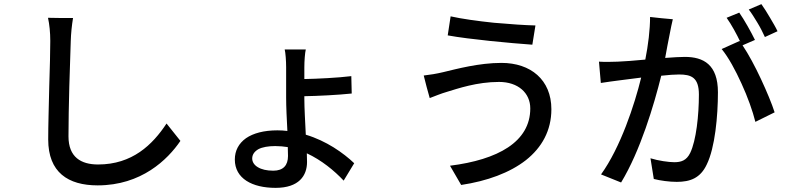

<svg xmlns="http://www.w3.org/2000/svg" viewBox="-20 -855 3800 928"><path d="M218 -436C216 -345 213 -249 213 -181C213 -22 309 41 452 41C663 41 790 -83 852 -174L785 -258C717 -155 619 -60 454 -60C372 -60 311 -95 311 -196C311 -329 318 -551 322 -657C323 -692 327 -732 333 -768H273L212 -769C219 -737 223 -698 223 -657C223 -611 221 -526 218 -436Z M1226 -47C1209 -57 1199 -72 1199 -89C1199 -108 1210 -123 1229 -134C1248 -144 1277 -149 1310 -149C1331 -149 1352 -147 1371 -144L1372 -101C1372 -56 1349 -30 1301 -30C1269 -30 1244 -36 1226 -47ZM1169 -187C1134 -162 1115 -127 1115 -84C1115 8 1199 53 1312 53C1425 53 1464 -6 1464 -72L1463 -114C1534 -81 1596 -30 1641 18L1692 -66C1666 -91 1632 -118 1592 -143C1553 -167 1508 -189 1458 -204C1455 -266 1451 -334 1451 -377V-390C1515 -391 1615 -396 1680 -403L1678 -487C1613 -479 1513 -474 1451 -473V-530C1451 -560 1454 -600 1458 -616H1356C1360 -601 1363 -561 1363 -530C1363 -496 1363 -423 1363 -384C1363 -339 1366 -279 1369 -222C1353 -224 1337 -225 1321 -225C1255 -225 1204 -211 1169 -187Z M2522 -81C2599 -142 2645 -224 2645 -327C2645 -470 2544 -551 2404 -551C2295 -551 2188 -522 2121 -506C2092 -499 2056 -493 2028 -490L2042 -435L2057 -381C2081 -390 2112 -403 2140 -411C2193 -427 2285 -459 2392 -459C2485 -459 2543 -405 2543 -331C2543 -169 2386 -83 2155 -54L2209 39C2335 20 2444 -20 2522 -81ZM2367 -745C2290 -753 2211 -764 2158 -776L2144 -684C2198 -674 2274 -665 2349 -657C2424 -649 2500 -643 2553 -639L2568 -732C2521 -733 2445 -738 2367 -745Z M3702 -769C3688 -793 3673 -817 3660 -835L3599 -809C3613 -791 3627 -768 3641 -745C3655 -722 3667 -698 3677 -676L3738 -704C3730 -722 3716 -745 3702 -769ZM3177 -767 3122 -773C3122 -711 3113 -638 3099 -567C3047 -562 2996 -558 2966 -557C2934 -556 2906 -555 2875 -557L2884 -454C2909 -458 2953 -464 2977 -467L3079 -480C3047 -349 2979 -142 2885 -12L2982 27C3075 -126 3141 -348 3176 -489C3211 -493 3242 -495 3262 -495C3321 -495 3358 -481 3358 -398C3358 -298 3345 -176 3316 -116C3298 -79 3272 -71 3239 -71C3213 -71 3162 -78 3124 -90L3140 10C3171 18 3215 24 3251 24C3316 24 3365 6 3396 -60C3436 -141 3450 -295 3450 -409C3450 -543 3380 -580 3290 -580C3268 -580 3234 -578 3195 -575L3206 -635L3218 -696C3222 -717 3227 -742 3232 -762ZM3658 -473C3630 -533 3598 -593 3569 -636L3629 -662C3611 -699 3577 -760 3553 -794L3492 -769C3515 -737 3541 -689 3559 -651L3555 -657L3468 -618C3501 -578 3535 -515 3564 -451C3594 -386 3618 -318 3631 -266L3724 -312C3711 -353 3686 -413 3658 -473Z"/></svg>

Font: GenSekiGothic2 TW M
Style: Regular
Weight: 500
Version: Version 2.100;PS 2.1;hotconv 16.6.51;makeotf.lib2.5.65220 DE